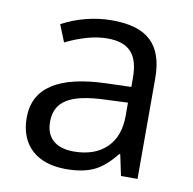

<svg xmlns="http://www.w3.org/2000/svg" viewBox="-67 -611 690 688"><g transform="rotate(10 278.0 -267.0)"><path d="M475.1 0V-365.2C475.1 -490.2 414.6 -543.9 287.1 -543.9C224.1 -543.9 158.7 -526.9 106 -498L130.9 -436C187 -463.4 237.8 -477.1 282.2 -477.1C361.8 -477.1 396 -438 396 -354V-320.8L305.2 -317.9C132.3 -312.5 45.9 -255.9 45.9 -147.9C45.9 -46.9 109.9 9.8 215.8 9.8C255.4 9.8 288.6 3.9 315.4 -8.3C341.8 -20 368.2 -42.5 395 -76.2H398.9L415 0ZM231.9 -57.1C168 -57.1 130.9 -88.4 130.9 -147C130.9 -221.7 184.1 -255.4 313 -259.8L394 -263.2V-214.8C394 -165 379.9 -126.5 351.1 -98.6C322.3 -70.8 282.2 -57.1 231.9 -57.1Z"/></g></svg>

Font: Samim
Style: Regular
Weight: 400
Foundry: DejaVu fonts team - Redesigned by Saber Rastikerdar
Version: Version 4.0.5